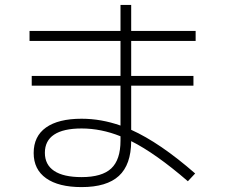

<svg xmlns="http://www.w3.org/2000/svg" viewBox="-20 -762 904 771"><path d="M115.2 -147.5Q115.2 -214.8 164.8 -250Q214.4 -285.2 307.6 -285.2Q386.2 -285.2 463.9 -257.8V-418H107.4V-457H463.9V-597.7H98.6V-637.7H463.9V-742.2H506.8V-637.7H765.6V-597.7H506.8V-457H756.8V-418H506.8V-240.7Q622.1 -189 763.7 -65.4L734.4 -34.2Q605 -146 506.8 -195.3Q506.3 -100.6 457.5 -55.7Q408.7 -10.7 307.6 -10.7Q215.3 -10.7 165.3 -46.1Q115.2 -81.5 115.2 -147.5ZM307.6 -50.8Q389.6 -50.8 426.8 -85.7Q463.9 -120.6 463.9 -197.3V-214.8Q385.7 -246.1 307.6 -246.1Q234.4 -246.1 197.3 -221.4Q160.2 -196.8 160.2 -148.4Q160.2 -100.6 197.5 -75.7Q234.9 -50.8 307.6 -50.8Z"/></svg>

Font: Pretendard GOV ExtraLight
Style: Regular
Weight: 200
Designer: Base glyphs from Inter by Rasmus Andersson; Hangeul glyphs from Noto Sans CJK(Source Han Sans) by Jang Soo-young and Kan
Foundry: Kil Hyung-jin
Version: Version 1.309